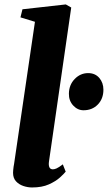

<svg xmlns="http://www.w3.org/2000/svg" viewBox="-20 -837 488 868"><path d="M201.5 -107.5Q199 -90.5 203.2 -81Q207.5 -71.5 219 -71.5Q226.5 -71.5 236 -75.8Q245.5 -80 264 -94L277 -61Q269 -51 250.5 -34.2Q232 -17.5 201 -3.5Q170 10.5 125 10.5Q105.5 10.5 85.5 3.8Q65.5 -3 52.2 -17.5Q39 -32 39 -56Q39 -62 39.8 -69.2Q40.5 -76.5 41.5 -83.8Q42.5 -91 43.5 -95L138 -738.5L72.5 -758.5L81.5 -795L277.5 -817L302 -803ZM291.5 -413.5Q292 -453.5 317.8 -480Q343.5 -506.5 378.5 -506.5Q410 -506.5 428.8 -484.8Q447.5 -463 447.5 -431.5Q447.5 -390.5 422.2 -364.5Q397 -338.5 357.5 -338.5Q331 -338.5 311 -360Q291 -381.5 291.5 -413.5Z"/></svg>

Font: Merriweather 36pt Black
Style: Italic
Weight: 900
Italic angle: -7.8°
Version: Version 2.101